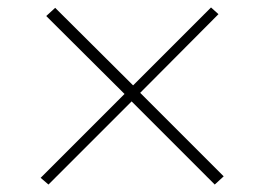

<svg xmlns="http://www.w3.org/2000/svg" viewBox="-20 -510 703 515"><path d="M128 -489 104 -467 314 -258 89 -33 110 -15 333 -238 556 -15 580 -37 356 -261 566 -472 546 -490 337 -281Z"/></svg>

Font: Sprat Condensed Medium
Style: Regular
Weight: 500
Width: 3
Designer: Ethan Nakache
Foundry: Collletttivo
Version: Version 2.000;Glyphs 3.2 (3217)